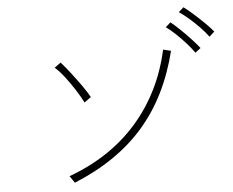

<svg xmlns="http://www.w3.org/2000/svg" viewBox="-54 -905 1108 913"><g transform="rotate(-5 500.0 -448.0)"><path d="M267 -55Q267 -56 261 -64Q255 -72 250 -80Q245 -88 244 -88Q444 -161 570 -305Q696 -449 740 -649L777 -640Q724 -426 599.5 -283Q475 -140 267 -55ZM346 -431Q332 -459 310 -493.5Q288 -528 264 -559Q240 -590 219 -608L249 -630Q268 -609 294 -575.5Q320 -542 343.5 -508.5Q367 -475 378 -454ZM892 -621Q878 -641 855 -667Q832 -693 807 -716.5Q782 -740 762 -754L786 -775Q804 -761 830 -736Q856 -711 880.5 -684.5Q905 -658 918 -641ZM965 -691Q951 -711 927 -736Q903 -761 877 -783.5Q851 -806 830 -820L854 -841Q872 -828 899 -804Q926 -780 951.5 -755Q977 -730 990 -713Z"/></g></svg>

Font: Zen Kaku Gothic New Light
Style: Regular
Weight: 300
Designer: Yoshimichi Ohira
Foundry: Positype
Version: Version 1.002